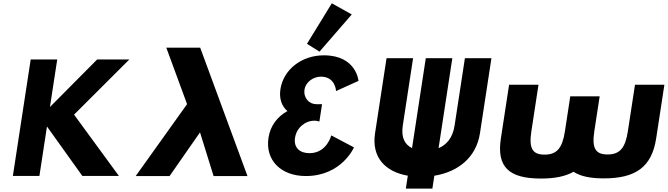

<svg xmlns="http://www.w3.org/2000/svg" viewBox="-20 -1060 4020 1156"><path d="M695.8 -0.9 425.9 -369.8 758.9 -702.1H565.1L280.7 -415.7L324.6 -702.1H164.8L57.5 -0.9H217.3L262.8 -298.4L475.7 -0.9Z M1266 0H1470L1185.3 -773H981.3L1106.3 -433L797 0H1001L1184.2 -263Z M2003.3 -511.8 2138.5 -573C2138.5 -573 2126.3 -726.9 1930 -726.9C1796.5 -726.9 1686.6 -641.9 1668.4 -522.9C1659.6 -465.1 1676.6 -420.9 1710.3 -391.1C1650.8 -358 1607.8 -304.4 1596.5 -230.5C1575.9 -96.2 1670.9 -0.1 1821.3 -0.1C2037.2 -0.1 2111.2 -172.7 2111.2 -172.7L1974.4 -244.9C1974.4 -244.9 1948.6 -137.8 1843.2 -137.8C1784.6 -137.8 1747.2 -171 1756.3 -230.5C1765.5 -290.8 1817.1 -333.3 1873.2 -333.3C1890.2 -333.3 1903 -328.2 1903 -328.2L1919 -432.8H1884.1C1841.6 -432.8 1805.7 -470.2 1813.5 -521.2C1820.4 -566.2 1867 -598.5 1912 -598.5C2000.4 -598.5 2003.3 -511.8 2003.3 -511.8ZM1828.2 -796.2 1903.7 -749.1 2097.9 -973 1977.8 -1040.2Z M2938.9 -709.7H2779.1L2717 -304.2C2705.4 -228.5 2667.2 -187.4 2620.5 -167.9L2703.4 -709.7H2543.6L2460.8 -168.3C2419.8 -188 2393.6 -229 2405.1 -304.3L2467.1 -709.7H2307.3L2238.1 -257.5C2215.8 -111.3 2301.1 -25.6 2435.4 -2.2L2423.4 75.7H2583.2L2595.1 -2C2736.7 -24.9 2847.2 -110.8 2869.7 -257.5Z M3222.2 -550H3045.2L2995.6 -226C2969.3 -54 3044.7 15 3236.7 15C3319.2 15 3384 2.3 3433.3 -25.9C3473.9 1.6 3534.4 14 3615.9 14C3807.9 14 3904.4 -55 3930.7 -227L3980.2 -550H3803.2L3760.3 -270C3744.9 -169 3711.9 -130 3637.9 -130C3563.9 -130 3542.9 -169 3558.3 -270L3590.5 -480H3413.5L3381.2 -269C3365.7 -168 3332.7 -129 3258.7 -129C3184.7 -129 3163.7 -168 3179.2 -269Z"/></svg>

Font: Sztylet
Style: BdObl
Weight: 700
Foundry: Cannot Into Space Fonts, PlusOne Fonts
Version: Version 0.12